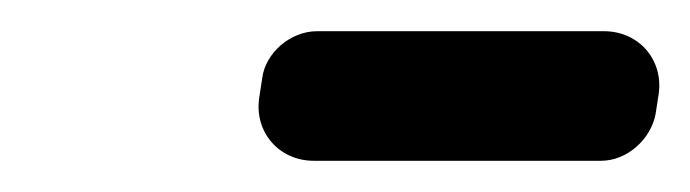

<svg xmlns="http://www.w3.org/2000/svg" viewBox="-20 -744 442 123"><path d="M400 -671 402 -684C405 -706 389 -724 367 -724H183C166 -724 150 -710 148 -694L146 -681C143 -659 159 -641 181 -641H365C382 -641 397 -655 400 -671Z"/></svg>

Font: Trueno
Style: RoundIt
Weight: 400
Designer: Julieta Ulanovsky, Jasper
Foundry: Julieta Ulanovsky, Cannot Into Space Fonts
Version: Version 3.001